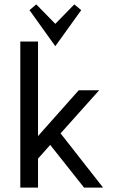

<svg xmlns="http://www.w3.org/2000/svg" viewBox="-20 -848 519 868"><path d="M71.8 0ZM113.3 -639.2ZM230 -639.2 113.3 -802.2 144 -828.1 230 -740.2 315.9 -828.1 347.2 -802.2ZM151.9 -130.9V0H71.8V-660.2H151.9V-232.9L335.9 -439.9H428.2L253.9 -245.1L445.8 0H359.9L207 -192.9Z"/></svg>

Font: Pfennig
Style: Medium
Weight: 500
Version: Version 20120410 ; ttfautohint (v0.8)